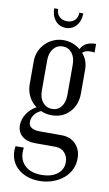

<svg xmlns="http://www.w3.org/2000/svg" viewBox="-92 -690 517 911"><g transform="rotate(10 167.0 -234.5)"><path d="M164 175Q130 175 102 164Q74 153 55.5 134Q37 115 29 89Q21 63 26 32H66Q58 84 86.5 114.5Q115 145 170 145Q217 145 245.5 123.5Q274 102 274 67Q274 38 257 20Q240 2 212 2H114Q75 2 52 -17.5Q29 -37 29 -70Q29 -99 46.5 -125.5Q64 -152 92 -167Q68 -184 54.5 -211Q41 -238 41 -270V-380Q41 -406 50.5 -428Q60 -450 77 -467Q94 -484 116.5 -493.5Q139 -503 164 -503Q186 -503 207 -495.5Q228 -488 245 -474Q262 -512 318 -512V-470Q312 -472 306.5 -472Q301 -472 296 -472Q273 -472 260 -459Q288 -428 288 -382V-268Q288 -213 254.5 -177.5Q221 -142 168 -142Q141 -142 117 -153Q97 -145 85 -128.5Q73 -112 73 -93Q73 -57 128 -57H232Q274 -57 300 -30.5Q326 -4 326 39Q326 68 314 93Q302 118 280 136Q258 154 228.5 164.5Q199 175 164 175ZM103 -249Q103 -214 120.5 -193Q138 -172 166 -172Q193 -172 209.5 -193Q226 -214 226 -249V-396Q226 -431 209 -452Q192 -473 165 -473Q138 -473 120.5 -452Q103 -431 103 -396ZM214 -644H233Q233 -608 213.5 -585Q194 -562 163 -562Q132 -562 112.5 -585Q93 -608 93 -644H112Q112 -621 126 -607.5Q140 -594 163 -594Q186 -594 200 -607.5Q214 -621 214 -644Z"/></g></svg>

Font: Moniqa Paragraph
Style: Regular
Weight: 400
Designer: Rajesh Rajput
Foundry: Rajesh Rajput
Version: Version 1.000